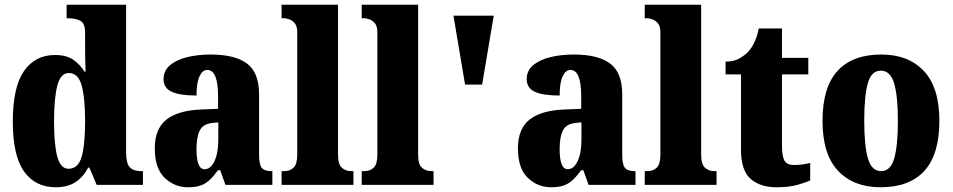

<svg xmlns="http://www.w3.org/2000/svg" viewBox="-20 -780 4019 810"><path d="M215 10Q129 10 81.5 -56.5Q34 -123 34 -267Q34 -412 81 -480Q128 -548 212 -548Q260 -548 289 -528Q318 -508 336 -478H341Q340 -500 339.5 -530.5Q339 -561 339 -590V-642Q339 -682 318.5 -692.5Q298 -703 269 -703H261V-760H512V-137Q512 -91 527.5 -74.5Q543 -58 575 -58H583V0H388L357 -73H352Q332 -34 299 -12Q266 10 215 10ZM269 -68Q310 -68 324.5 -119Q339 -170 339 -269Q339 -367 324.5 -419.5Q310 -472 270 -472Q236 -472 222 -419.5Q208 -367 208 -268Q208 -168 222 -118Q236 -68 269 -68Z M773 10Q716 10 674.5 -30Q633 -70 633 -154Q633 -236 681.5 -275Q730 -314 828 -318L900 -321V-374Q900 -485 854 -485Q834 -485 821.5 -457.5Q809 -430 809 -377Q738 -377 704 -393Q670 -409 670 -446Q670 -482 697.5 -505Q725 -528 770 -539Q815 -550 869 -550Q971 -550 1022 -512Q1073 -474 1073 -381V-128Q1073 -87 1084 -72.5Q1095 -58 1125 -58H1129V0H931L909 -62H900Q880 -35 863 -19.5Q846 -4 825 3Q804 10 773 10ZM843 -66Q869 -66 885 -100.5Q901 -135 901 -191V-264L874 -261Q837 -257 823 -230Q809 -203 809 -151Q809 -66 843 -66Z M1168 0V-58H1179Q1203 -58 1218.5 -72.5Q1234 -87 1234 -128V-644Q1234 -670 1223 -682.5Q1212 -695 1198.5 -699Q1185 -703 1179 -703H1168V-760H1406V-128Q1406 -87 1422 -72.5Q1438 -58 1462 -58H1471V0Z M1506 0V-58H1517Q1541 -58 1556.5 -72.5Q1572 -87 1572 -128V-644Q1572 -670 1561 -682.5Q1550 -695 1536.5 -699Q1523 -703 1517 -703H1506V-760H1744V-128Q1744 -87 1760 -72.5Q1776 -58 1800 -58H1809V0Z M1942 -423 1893 -714H2063L2014 -423Z M2305 10Q2248 10 2206.5 -30Q2165 -70 2165 -154Q2165 -236 2213.5 -275Q2262 -314 2360 -318L2432 -321V-374Q2432 -485 2386 -485Q2366 -485 2353.5 -457.5Q2341 -430 2341 -377Q2270 -377 2236 -393Q2202 -409 2202 -446Q2202 -482 2229.5 -505Q2257 -528 2302 -539Q2347 -550 2401 -550Q2503 -550 2554 -512Q2605 -474 2605 -381V-128Q2605 -87 2616 -72.5Q2627 -58 2657 -58H2661V0H2463L2441 -62H2432Q2412 -35 2395 -19.5Q2378 -4 2357 3Q2336 10 2305 10ZM2375 -66Q2401 -66 2417 -100.5Q2433 -135 2433 -191V-264L2406 -261Q2369 -257 2355 -230Q2341 -203 2341 -151Q2341 -66 2375 -66Z M2700 0V-58H2711Q2735 -58 2750.5 -72.5Q2766 -87 2766 -128V-644Q2766 -670 2755 -682.5Q2744 -695 2730.5 -699Q2717 -703 2711 -703H2700V-760H2938V-128Q2938 -87 2954 -72.5Q2970 -58 2994 -58H3003V0Z M3255 10Q3187 10 3146.5 -25.5Q3106 -61 3106 -149V-466H3041V-520Q3078 -520 3103 -535.5Q3128 -551 3141 -567Q3153 -581 3164 -604.5Q3175 -628 3181 -660H3279V-536H3390V-466H3279V-165Q3279 -122 3289 -103Q3299 -84 3330 -84Q3369 -84 3398 -93V-19Q3382 -11 3346 -0.5Q3310 10 3255 10Z M3695 10Q3581 10 3515.5 -59.5Q3450 -129 3450 -270Q3450 -411 3513 -480.5Q3576 -550 3698 -550Q3812 -550 3877.5 -480.5Q3943 -411 3943 -270Q3943 -129 3880 -59.5Q3817 10 3695 10ZM3697 -58Q3737 -58 3752.5 -112Q3768 -166 3768 -270Q3768 -375 3752 -428.5Q3736 -482 3696 -482Q3656 -482 3641 -428.5Q3626 -375 3626 -270Q3626 -166 3641.5 -112Q3657 -58 3697 -58Z"/></svg>

Font: Noto Serif Condensed Black
Style: Regular
Weight: 900
Width: 3
Designer: Monotype Design Team
Foundry: Monotype Imaging Inc.
Version: Version 2.015; ttfautohint (v1.8.4.7-5d5b)